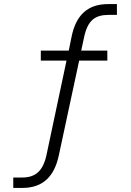

<svg xmlns="http://www.w3.org/2000/svg" viewBox="-20 -733 640 941"><path d="M45 188H90C191 188 246 131 268 30L368 -436H506V-485H378L392 -550C410 -635 447 -660 513 -660H553V-713H510C407 -713 352 -656 331 -554L317 -485H180V-436H306L208 26C190 109 151 137 88 137H45Z"/></svg>

Font: Poppy and Pepper Light
Style: Regular
Weight: 300
Designer: Thy Ha
Foundry: Thy Ha
Version: Version 0.001;Glyphs 3.2 (3227)